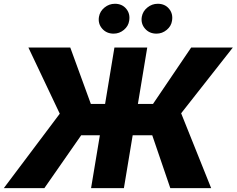

<svg xmlns="http://www.w3.org/2000/svg" viewBox="-36 -973 1225 993"><path d="M725.5 -727.3 677.2 -435.4H755.3L952.8 -727.3H1168.3L900.9 -387.1L1056.1 0H844.8L751.4 -273.4H650.2L604.8 0H435L480.5 -273.4H383.9L193.5 0H-16.3L273.1 -384.9L110.8 -727.3H327.4L433.9 -435.4H507.5L555.8 -727.3ZM551.8 -799Q514.9 -799 492.4 -824.9Q469.8 -850.9 475.9 -886.4Q480.8 -914.8 504.6 -934.1Q528.4 -953.5 558.2 -953.5Q595.2 -953.5 616.7 -927.7Q638.1 -902 632.1 -865.8Q628.2 -838.1 604.8 -818.5Q581.3 -799 551.8 -799ZM773.4 -799Q736.5 -799 714 -824.9Q691.4 -850.9 697.4 -886.4Q702.4 -914.8 726.2 -934.1Q750 -953.5 779.8 -953.5Q816.8 -953.5 838.2 -927.7Q859.7 -902 853.7 -865.8Q849.8 -838.1 826.3 -818.5Q802.9 -799 773.4 -799Z"/></svg>

Font: Inter UI Extra Bold
Style: Italic
Weight: 800
Italic angle: 9.39999°
Designer: Rasmus Andersson
Foundry: rsms
Version: 3.2;8d6f07862